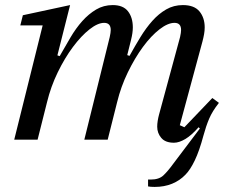

<svg xmlns="http://www.w3.org/2000/svg" viewBox="-20 -550 891 756"><path d="M665 12Q631 12 615 -7Q599 -26 599 -51Q599 -62 601 -74.5Q603 -87 606 -98L689 -404Q691 -413 692 -420Q693 -427 693 -432Q693 -460 667 -460Q641 -460 608 -434.5Q575 -409 543 -365.5Q511 -322 483.5 -265.5Q456 -209 441 -147L404 0H312L412 -404Q414 -413 415 -420Q416 -427 416 -432Q416 -460 390 -460Q365 -460 332.5 -434.5Q300 -409 267.5 -365.5Q235 -322 207.5 -265.5Q180 -209 165 -147L128 0H36L148 -450H60L70 -490L256 -530L206 -332L215 -329Q236 -366 257.5 -402.5Q279 -439 304 -467Q329 -495 358.5 -512.5Q388 -530 424 -530Q465 -530 484 -505.5Q503 -481 503 -442Q503 -421 496 -393L481 -333L490 -330Q511 -368 533 -404Q555 -440 580 -468Q605 -496 634.5 -513Q664 -530 700 -530Q745 -530 765.5 -505Q786 -480 786 -442Q786 -429 783.5 -415Q781 -401 777 -386L688 -57L706 -49L816 -164L842 -145Q816 -112 803.5 -82.5Q791 -53 781 -16Q765 44 747 81.5Q729 119 710 138Q688 161 657.5 173.5Q627 186 589 186Q580 186 574 185.5Q568 185 563 184V157H574Q606 157 623.5 140.5Q641 124 662 95L767 -44L762 -49Q734 -17 709.5 -2.5Q685 12 665 12Z"/></svg>

Font: IBM Plex Serif Text
Style: Italic
Weight: 450
Italic angle: -14°
Designer: Mike Abbink, Paul van der Laan, Pieter van Rosmalen
Foundry: Bold Monday
Version: Version 3.001